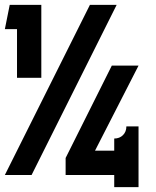

<svg xmlns="http://www.w3.org/2000/svg" viewBox="-20 -720 640 790"><path d="M0 0H110L460 -700H350ZM50 -400H150V-700H50ZM90 -700H20L0 -600H100ZM250 0H550V-100H290L250 -70ZM330 -20 550 -450H440L250 -70ZM550 50V-200H500Q500 -178 486 -164Q472 -150 450 -150V50Z"/></svg>

Font: Millimetre
Style: Bold
Weight: 800
Designer: Jérémy Landes
Version: Version 1.0